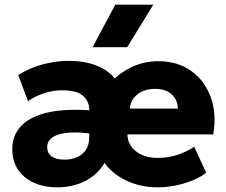

<svg xmlns="http://www.w3.org/2000/svg" viewBox="-20 -787 966 822"><path d="M226.5 15Q139 15 85.8 -28.8Q32.5 -72.5 32.5 -149.5Q32.5 -208 71.2 -248.5Q110 -289 188.2 -306.2Q266.5 -323.5 385.5 -313L385 -212Q322.5 -222.5 277 -219.2Q231.5 -216 206.8 -200.2Q182 -184.5 182 -157Q182 -131 201.5 -117.2Q221 -103.5 255.5 -103.5Q284.5 -103.5 308.8 -113.5Q333 -123.5 347.5 -145Q362 -166.5 362 -199.5L362.5 -314Q362.5 -352.5 336 -376.5Q309.5 -400.5 244 -400.5Q210.5 -400.5 170.8 -388.5Q131 -376.5 100 -353.5L58 -465.5Q107.5 -497 164.2 -511.8Q221 -526.5 275 -526.5Q357.5 -526.5 416.8 -495.5Q476 -464.5 502 -396.5L432 -409.5Q476.5 -465 534 -495Q591.5 -525 657.5 -525Q740 -525 798.2 -483.5Q856.5 -442 882.2 -371Q908 -300 893 -211.5H525.5Q526.5 -167 562.2 -139Q598 -111 654.5 -111Q697 -111 735.8 -122.8Q774.5 -134.5 811.5 -159L862.5 -48Q841 -30 807.2 -15.8Q773.5 -1.5 734 6.8Q694.5 15 656 15Q560.5 15 487.2 -32.8Q414 -80.5 385.5 -174L452.5 -186.5Q451 -123 420.2 -78Q389.5 -33 338.5 -9Q287.5 15 226.5 15ZM535.5 -322H741.5Q740.5 -360.5 714.5 -383.5Q688.5 -406.5 644.5 -406.5Q598.5 -406.5 568.8 -383.5Q539 -360.5 535.5 -322ZM376.5 -585 473.5 -767H636.5L524.5 -585Z"/></svg>

Font: Geologica Cursive
Style: Bold
Weight: 700
Designer: Sindre Bremnes, Frode Helland
Foundry: Monokrom Skriftforlag AS
Version: Version 1.010;gftools[0.9.28]